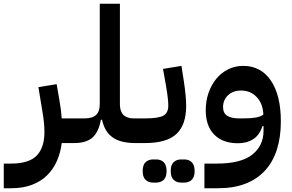

<svg xmlns="http://www.w3.org/2000/svg" viewBox="-80 -760 1550 1020"><path d="M-60 109H-21Q75 109 116 65.5Q157 22 156 -61Q156 -86 153 -113.5Q150 -141 145 -170L124 -297L221 -313L236 -225Q245 -175 248 -131H341V-27L314 0H248Q241 54 221 98Q201 142 168 173.5Q135 205 88 222.5Q41 240 -20 240H-60Z M314 -104 341 -131H369Q411 -131 430.5 -149.5Q450 -168 450 -206V-740H557V-206Q557 -131 631 -131H666V-27L639 0Q561 0 518.5 -30Q476 -60 462 -124H456Q444 -58 411 -29Q378 0 314 0Z M639 -104 666 -131H691Q761 -131 787.5 -145.5Q814 -160 814 -198Q814 -214 811.5 -238.5Q809 -263 802 -304L786 -394L884 -410L898 -320Q903 -286 906 -253.5Q909 -221 909 -198Q909 -96 857 -48Q805 0 691 0H639ZM882 210Q858 210 842.5 195.5Q827 181 827 149Q827 116 842.5 101.5Q858 87 882 87H899Q923 87 938.5 101.5Q954 116 954 149Q954 181 938.5 195.5Q923 210 899 210ZM733 210Q709 210 693.5 195.5Q678 181 678 149Q678 116 693.5 101.5Q709 87 733 87H750Q774 87 789.5 101.5Q805 116 805 149Q805 181 789.5 195.5Q774 210 750 210Z M1006 109H1072Q1200 109 1260 61.5Q1320 14 1320 -65V-90H1314Q1300 -44 1266.5 -21.5Q1233 1 1184 1Q1103 1 1058 -45Q1013 -91 1013 -174Q1013 -224 1028 -267Q1043 -310 1069.5 -342Q1096 -374 1132.5 -392Q1169 -410 1212 -410Q1306 -410 1359 -332Q1412 -254 1412 -115Q1412 -31 1391 34.5Q1370 100 1328 146Q1286 192 1223.5 216Q1161 240 1079 240H1006ZM1212 -131Q1253 -131 1278.5 -135.5Q1304 -140 1319 -151Q1317 -209 1284 -244Q1251 -279 1201 -279Q1158 -279 1131.5 -254Q1105 -229 1105 -191Q1105 -159 1127 -145Q1149 -131 1191 -131Z"/></svg>

Font: IBM Plex Arabic SemiBold
Style: Regular
Weight: 600
Designer: Mike Abbink, Paul van der Laan, Pieter van Rosmalen, Wael Morcos, Khajak Apelian
Foundry: Bold Monday
Version: Version 1.0